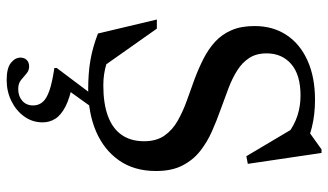

<svg xmlns="http://www.w3.org/2000/svg" viewBox="-229 -517 1008 590"><g transform="rotate(90 275.0 -222.0)"><path d="M451.5 -644.5 377.5 -662 439 -706H450L483.5 -479.5L460 -475L366.5 -632.5L390.5 -603Q363.5 -623 334.8 -632.2Q306 -641.5 273.5 -641.5Q210 -641.5 177 -613Q144 -584.5 144 -537.5Q144 -505.5 158.2 -483.8Q172.5 -462 196.8 -446.8Q221 -431.5 252 -419.8Q283 -408 316.5 -396Q350.5 -384 383.8 -369.2Q417 -354.5 444.5 -332.8Q472 -311 488.8 -278.2Q505.5 -245.5 505.5 -197.5Q505.5 -130.5 473 -84Q440.5 -37.5 384 -13.2Q327.5 11 254.5 11Q204.5 11 165.2 4.2Q126 -2.5 83 -19L40 -200H68L196 -18.5L104.5 -76.5Q144.5 -55 175.8 -45.2Q207 -35.5 242.5 -35.5Q298 -35.5 336.2 -49.5Q374.5 -63.5 394.2 -91.5Q414 -119.5 414 -161Q414 -198.5 396.8 -223.2Q379.5 -248 350.8 -264.2Q322 -280.5 288.2 -292.5Q254.5 -304.5 221.5 -316.5Q188.5 -329 159.2 -344Q130 -359 107.8 -379.5Q85.5 -400 72.8 -429.5Q60 -459 60 -500Q60 -557 87.8 -598.8Q115.5 -640.5 166.5 -663.2Q217.5 -686 286.5 -686Q332.5 -686 371.8 -676.2Q411 -666.5 451.5 -644.5ZM226 261.5Q189.5 261.5 173.2 248.5Q157 235.5 157 219Q157 207.5 164.2 200Q171.5 192.5 184 192.5Q197 192.5 206.2 200.8Q215.5 209 226 217.5Q236.5 226 253.5 226Q275.5 226 289.8 213.5Q304 201 304 180Q304 163.5 293.8 151.2Q283.5 139 258.5 130.2Q233.5 121.5 189 115V107.5L287.5 -23.5H326.5L232 108L233 58Q281 67 307.8 81Q334.5 95 345.2 112.5Q356 130 356 151Q356 182.5 338 207.5Q320 232.5 290.5 247Q261 261.5 226 261.5Z"/></g></svg>

Font: Newsreader 24pt Medium
Style: Regular
Weight: 500
Designer: Hugues Gentile
Foundry: Production Type
Version: Version 1.003